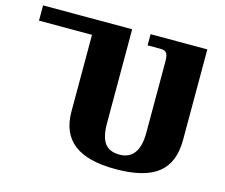

<svg xmlns="http://www.w3.org/2000/svg" viewBox="-102 -851 1166 997"><g transform="rotate(15 481.0 -352.0)"><path d="M297 -219V-632H12V-714H491V-210Q491 -135 516 -101.5Q541 -68 596 -68Q647 -68 674 -104.5Q701 -141 701 -213V-597Q701 -626 693.5 -640Q686 -654 660 -654H590V-714H895V-227Q895 -105 822.5 -47.5Q750 10 594 10Q444 10 370.5 -47Q297 -104 297 -219Z"/></g></svg>

Font: Noto Serif Georgian Black
Style: Regular
Weight: 900
Designer: Monotype Design team
Foundry: Monotype Imaging Inc.
Version: Version 1.000